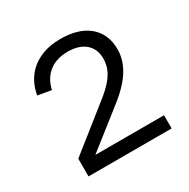

<svg xmlns="http://www.w3.org/2000/svg" viewBox="-127 -982 759 770"><g transform="rotate(-30 252.5 -597.0)"><path d="M70 -330V-412L270 -571Q303 -597 322 -619.5Q341 -642 349.5 -664Q358 -686 358 -710Q358 -754 329 -779.5Q300 -805 247 -805Q195 -805 161 -778.5Q127 -752 116 -703L54 -714Q62 -760 87 -793.5Q112 -827 153 -845.5Q194 -864 247 -864Q332 -864 379 -824Q426 -784 426 -713Q426 -666 398.5 -620.5Q371 -575 311 -528L137 -391H455V-330Z"/></g></svg>

Font: TikTok Sans Light
Style: Regular
Weight: 300
Version: Version 4.000